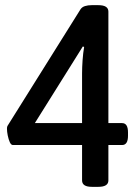

<svg xmlns="http://www.w3.org/2000/svg" viewBox="-20 -722 543 744"><path d="M336 2Q298 2 298 -23V-160H30Q23 -160 18 -171Q13 -182 10 -197Q7 -212 7 -223Q7 -231 9 -234L292 -686Q298 -695 309.5 -698.5Q321 -702 335 -702H361Q400 -702 400 -677V-245H453Q476 -245 476 -209V-196Q476 -160 453 -160H400V-23Q400 2 361 2ZM306 -540 301 -542 115 -245H298V-437Q298 -461 300 -489Q302 -517 306 -540Z"/></svg>

Font: Asap Semi Condensed Medium
Style: Regular
Weight: 500
Width: 4
Designer: Pablo Cosgaya
Foundry: Omnibus-Type
Version: Version 3.001; ttfautohint (v1.8.4.7-5d5b)